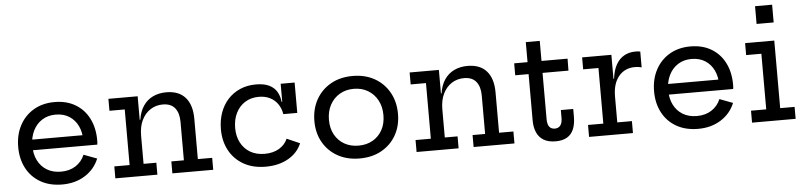

<svg xmlns="http://www.w3.org/2000/svg" viewBox="-46 -1027 5388 1288"><g transform="rotate(-5 2648.0 -383.0)"><path d="M329.5 10Q245 10 183.5 -25.2Q122 -60.5 89 -122.8Q56 -185 56 -266Q56 -347.5 89.5 -410.8Q123 -474 183.5 -509.8Q244 -545.5 324.5 -545.5Q406 -545.5 465.2 -510Q524.5 -474.5 556.2 -411.5Q588 -348.5 588 -266Q588 -254 587.5 -247.2Q587 -240.5 586 -236H493Q494 -243.5 494.5 -252.2Q495 -261 495 -273Q495 -327.5 474.8 -369.8Q454.5 -412 416.5 -436.5Q378.5 -461 324.5 -461Q272.5 -461 233.5 -436.2Q194.5 -411.5 172.8 -367.5Q151 -323.5 151 -266Q151 -210.5 172.2 -167.8Q193.5 -125 233.2 -100.8Q273 -76.5 328.5 -76.5Q386 -76.5 427.2 -103.2Q468.5 -130 488 -176.5L577 -143Q548 -72 482.5 -31Q417 10 329.5 10ZM115.5 -236V-307.5H558L586 -236Z M884 -80.5H970V0H687V-80.5H790V-455H687V-535.5H884ZM1155.5 -80.5V-340Q1155.5 -398.5 1128.8 -432.2Q1102 -466 1046.5 -466Q1000.5 -466 963.8 -442.5Q927 -419 905.5 -375.2Q884 -331.5 884 -270L863 -377H888Q896.5 -432.5 922 -470Q947.5 -507.5 987.2 -526.5Q1027 -545.5 1077.5 -545.5Q1161.5 -545.5 1205.5 -495.5Q1249.5 -445.5 1249.5 -352.5V-80.5H1346V0H1071V-80.5Z M1699 10Q1614 10 1551.5 -25.2Q1489 -60.5 1455 -122.8Q1421 -185 1421 -266Q1421 -327 1439.5 -378.2Q1458 -429.5 1492.5 -467Q1527 -504.5 1574.8 -525Q1622.5 -545.5 1681 -545.5Q1735 -545.5 1769.2 -529Q1803.5 -512.5 1821.2 -482.8Q1839 -453 1843 -413.5H1865.5L1847 -331Q1841 -369 1821 -398.5Q1801 -428 1768.5 -444.5Q1736 -461 1693 -461Q1640 -461 1600.5 -436.2Q1561 -411.5 1539 -367.5Q1517 -323.5 1517 -266Q1517 -210.5 1539.2 -167.8Q1561.5 -125 1602.2 -100.8Q1643 -76.5 1700 -76.5Q1756.5 -76.5 1797 -100.5Q1837.5 -124.5 1854.5 -165L1942 -126.5Q1915.5 -63 1851.5 -26.5Q1787.5 10 1699 10ZM1847 -331V-535.5H1941V-331Z M2332 10Q2248 10 2184.8 -25.2Q2121.5 -60.5 2086 -122.8Q2050.5 -185 2050.5 -266Q2050.5 -347.5 2086 -410.8Q2121.5 -474 2184.8 -509.8Q2248 -545.5 2332 -545.5Q2416 -545.5 2479.2 -509.8Q2542.5 -474 2578 -410.8Q2613.5 -347.5 2613.5 -266Q2613.5 -185 2578 -122.8Q2542.5 -60.5 2479.2 -25.2Q2416 10 2332 10ZM2332 -76.5Q2386 -76.5 2427.2 -100Q2468.5 -123.5 2492 -166Q2515.5 -208.5 2515.5 -266Q2515.5 -323 2492 -366.5Q2468.5 -410 2427.2 -434.5Q2386 -459 2332 -459Q2278 -459 2236.8 -434.5Q2195.5 -410 2172 -366.5Q2148.5 -323 2148.5 -266Q2148.5 -208.5 2172 -166Q2195.5 -123.5 2236.8 -100Q2278 -76.5 2332 -76.5Z M2912.5 -80.5H2998.5V0H2715.5V-80.5H2818.5V-455H2715.5V-535.5H2912.5ZM3184 -80.5V-340Q3184 -398.5 3157.2 -432.2Q3130.5 -466 3075 -466Q3029 -466 2992.2 -442.5Q2955.5 -419 2934 -375.2Q2912.5 -331.5 2912.5 -270L2891.5 -377H2916.5Q2925 -432.5 2950.5 -470Q2976 -507.5 3015.8 -526.5Q3055.5 -545.5 3106 -545.5Q3190 -545.5 3234 -495.5Q3278 -445.5 3278 -352.5V-80.5H3374.5V0H3099.5V-80.5Z M3603.5 -143.5Q3603.5 -109 3616.2 -92.2Q3629 -75.5 3653.5 -75.5Q3678 -75.5 3691 -92.8Q3704 -110 3704 -143.5V-196H3787.5V-144.5Q3787.5 -95 3773.2 -60.5Q3759 -26 3729 -8Q3699 10 3651.5 10Q3602.5 10 3571.2 -8.8Q3540 -27.5 3524.8 -61.8Q3509.5 -96 3509.5 -143.5V-455H3419.5V-535.5H3509.5V-670.5H3603.5V-535.5H3779L3778 -455H3603.5Z M4074 -80.5H4172.5V0H3877V-80.5H3980V-455H3877V-535.5H4074ZM4269 -434Q4258.5 -437 4247.2 -438.5Q4236 -440 4224.5 -440Q4156 -440 4115 -391Q4074 -342 4074 -254.5L4053 -374H4078Q4084.5 -430 4105.5 -467.8Q4126.5 -505.5 4160 -524.5Q4193.5 -543.5 4237 -543.5Q4245.5 -543.5 4253.2 -542.8Q4261 -542 4269 -540.5Z M4611.5 10Q4527 10 4465.5 -25.2Q4404 -60.5 4371 -122.8Q4338 -185 4338 -266Q4338 -347.5 4371.5 -410.8Q4405 -474 4465.5 -509.8Q4526 -545.5 4606.5 -545.5Q4688 -545.5 4747.2 -510Q4806.5 -474.5 4838.2 -411.5Q4870 -348.5 4870 -266Q4870 -254 4869.5 -247.2Q4869 -240.5 4868 -236H4775Q4776 -243.5 4776.5 -252.2Q4777 -261 4777 -273Q4777 -327.5 4756.8 -369.8Q4736.5 -412 4698.5 -436.5Q4660.5 -461 4606.5 -461Q4554.5 -461 4515.5 -436.2Q4476.5 -411.5 4454.8 -367.5Q4433 -323.5 4433 -266Q4433 -210.5 4454.2 -167.8Q4475.5 -125 4515.2 -100.8Q4555 -76.5 4610.5 -76.5Q4668 -76.5 4709.2 -103.2Q4750.5 -130 4770 -176.5L4859 -143Q4830 -72 4764.5 -31Q4699 10 4611.5 10ZM4397.5 -236V-307.5H4840L4868 -236Z M5171 -80.5H5268V0H4974.5V-80.5H5077V-455H4974.5V-535.5H5171ZM5062.5 -776.5H5177.5V-657H5062.5Z"/></g></svg>

Font: Hepta Slab Medium
Style: Regular
Weight: 500
Designer: Michael LaGattuta
Foundry: Michael LaGattuta
Version: Version 1.102